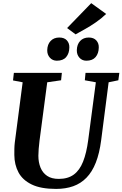

<svg xmlns="http://www.w3.org/2000/svg" viewBox="-20 -1216 794 1246"><path d="M685 -682 636.5 -306Q625.5 -221 601.8 -160.8Q578 -100.5 541.2 -62.8Q504.5 -25 455 -7.5Q405.5 10 344 10Q245 10 185.8 -18.8Q126.5 -47.5 100 -97.2Q73.5 -147 73 -210Q73 -229 73.2 -249.2Q73.5 -269.5 76 -291L127 -682L64.5 -694L70 -743H381.5L376.5 -695L286.5 -682L236.5 -303Q233 -274.5 231 -249Q229 -223.5 229 -205Q229 -162.5 243 -128.2Q257 -94 286 -74.5Q315 -55 361.5 -55Q420.5 -55 458.8 -83Q497 -111 519.2 -167.2Q541.5 -223.5 552.5 -307.5L602 -682L530.5 -695L535 -743H754.5L748 -695ZM349 -822Q321.5 -822 303.8 -841.5Q286 -861 286.5 -890.5Q287.5 -928 308.5 -950.2Q329.5 -972.5 364.5 -972.5Q397.5 -972.5 414.2 -953.8Q431 -935 430 -907.5Q429.5 -869.5 409.5 -845.8Q389.5 -822 349 -822ZM540.5 -822Q513 -822 495.5 -841.5Q478 -861 478.5 -890.5Q479.5 -928 500.2 -950.2Q521 -972.5 556 -972.5Q588 -972.5 605 -953.8Q622 -935 621 -907.5Q620.5 -869.5 600.5 -845.8Q580.5 -822 540.5 -822ZM470.5 -993 415.5 -1034 572 -1195.5 669 -1125.5Q637 -1095 601.2 -1070.5Q565.5 -1046 531.5 -1027Q497.5 -1008 470.5 -993Z"/></svg>

Font: Merriweather 28pt ExtraBold
Style: Italic
Weight: 800
Italic angle: -7.8°
Version: Version 2.101